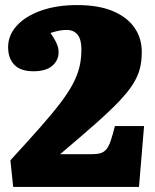

<svg xmlns="http://www.w3.org/2000/svg" viewBox="-20 -737 610 757"><path d="M32 0 21 -105Q89 -179 138 -234.5Q187 -290 218.5 -331.5Q250 -373 268 -407.5Q286 -442 293.5 -474Q301 -506 301 -543Q301 -581 286 -600Q271 -619 242 -619Q228 -619 212.5 -616Q197 -613 179 -607Q191 -590 197.5 -577.5Q204 -565 207.5 -555Q211 -545 211 -531Q211 -499 186 -477.5Q161 -456 112 -456Q61 -456 36.5 -481.5Q12 -507 12 -551Q12 -598 46 -635.5Q80 -673 141.5 -695Q203 -717 284 -717Q369 -717 425.5 -693Q482 -669 510.5 -627.5Q539 -586 539 -532Q539 -496 531.5 -466.5Q524 -437 505 -406.5Q486 -376 450.5 -338.5Q415 -301 358 -250.5Q301 -200 217 -129H341Q362 -129 376 -133Q390 -137 399.5 -148.5Q409 -160 416.5 -182Q424 -204 433 -240H548L528 0Z"/></svg>

Font: Literata 18pt Black
Style: Regular
Weight: 900
Designer: Latin by Veronika Burian and Jose Scaglione. Greek by Irene Vlachou. Cyrillic by Vera Evstafieva.
Foundry: TypeTogether
Version: Version 3.103;gftools[0.9.29]